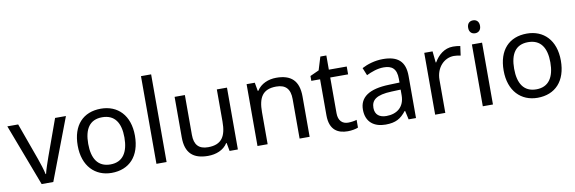

<svg xmlns="http://www.w3.org/2000/svg" viewBox="-54 -1195 4912 1639"><g transform="rotate(-10 2402.5 -375.0)"><path d="M203 0H304L508 -536H414L300 -220C285 -177 262 -111 255 -78H251C245 -111 224 -176 208 -220L94 -536H0Z M1059 -269C1059 -446 957 -546 812 -546C658 -546 563 -446 563 -269C563 -91 667 10 809 10C962 10 1059 -91 1059 -269ZM654 -269C654 -396 701 -472 810 -472C919 -472 968 -396 968 -269C968 -142 919 -63 811 -63C702 -63 654 -142 654 -269Z M1286 0V-760H1198V0Z M1904 -536H1816V-257C1816 -132 1777 -63 1658 -63C1577 -63 1539 -105 1539 -191V-536H1450V-185C1450 -49 1516 10 1645 10C1714 10 1780 -15 1815 -71H1819L1832 0H1904Z M2332 -546C2264 -546 2198 -519 2163 -463H2158L2145 -536H2074V0H2162V-278C2162 -403 2200 -472 2319 -472C2401 -472 2439 -429 2439 -343V0H2526V-349C2526 -487 2460 -546 2332 -546Z M2871 -62C2822 -62 2787 -93 2787 -158V-468H2942V-536H2787V-659H2735L2700 -545L2623 -510V-468H2699V-156C2699 -26 2772 10 2856 10C2888 10 2927 3 2946 -6V-73C2929 -67 2897 -62 2871 -62Z M3256 -545C3186 -545 3120 -524 3073 -499L3100 -433C3144 -454 3195 -474 3251 -474C3321 -474 3362 -444 3362 -355V-323L3271 -320C3096 -315 3014 -256 3014 -149C3014 -40 3086 10 3183 10C3273 10 3316 -17 3363 -76H3367L3384 0H3448V-365C3448 -490 3386 -545 3256 -545ZM3282 -259 3361 -262V-214C3361 -110 3293 -61 3203 -61C3145 -61 3105 -88 3105 -148C3105 -216 3148 -254 3282 -259Z M3864 -546C3789 -546 3734 -497 3700 -438H3696L3686 -536H3614V0H3702V-286C3702 -394 3775 -466 3858 -466C3876 -466 3899 -463 3916 -459L3927 -540C3909 -544 3884 -546 3864 -546Z M4072 -737C4043 -737 4020 -720 4020 -681C4020 -643 4043 -625 4072 -625C4099 -625 4123 -643 4123 -681C4123 -720 4099 -737 4072 -737ZM4115 -536H4027V0H4115Z M4751 -269C4751 -446 4649 -546 4504 -546C4350 -546 4255 -446 4255 -269C4255 -91 4359 10 4501 10C4654 10 4751 -91 4751 -269ZM4346 -269C4346 -396 4393 -472 4502 -472C4611 -472 4660 -396 4660 -269C4660 -142 4611 -63 4503 -63C4394 -63 4346 -142 4346 -269Z"/></g></svg>

Font: Noto Sans Gurmukhi UI
Style: Regular
Weight: 400
Designer: Jelle Bosma - Monotype Design Team
Foundry: Monotype Imaging Inc.
Version: Version 2.004